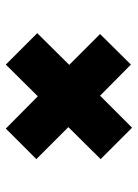

<svg xmlns="http://www.w3.org/2000/svg" viewBox="73 -633 474 660"><g transform="rotate(90 310.0 -303.0)"><path d="M422 -86 311 -196 202 -86 94 -194 203 -304 97 -410 202 -516 309 -410 419 -520 527 -412 417 -301 527 -191Z"/></g></svg>

Font: Literata Variable Black
Style: Regular
Weight: 900
Designer: Latin by Veronika Burian and Jose Scaglione. Greek by Irene Vlachou. Cyrillic by Vera Evstafieva.
Foundry: TypeTogether
Version: Version 3.021